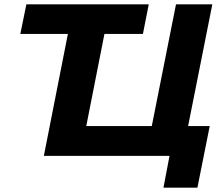

<svg xmlns="http://www.w3.org/2000/svg" viewBox="-20 -720 1036 888"><path d="M183 1V0L294 -563H74L102 -700H668L641 -563H463L379 -137H682L794 -700H962L850 -137H950L893 148H736L764 1Z"/></svg>

Font: Argentum Sans SemiBold
Style: Italic
Weight: 600
Italic angle: -11°
Designer: Julieta Ulanovsky (font), Cristiano Sobral (main changes and remaster)
Foundry: Julieta Ulanovsky (font), Cristiano Sobral (main changes and remaster)
Version: Version 2.007;June 15, 2022;FontCreator 14.0.0.2814 64-bit; 